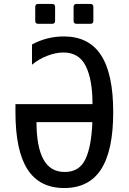

<svg xmlns="http://www.w3.org/2000/svg" viewBox="-20 -924 642 958"><path d="M170.4 -805.2Q155.8 -805.2 155.8 -819.8V-889.6Q155.8 -904.3 170.4 -904.3H240.2Q254.9 -904.3 254.9 -889.6V-819.8Q254.9 -805.2 240.2 -805.2ZM361.8 -805.2Q347.2 -805.2 347.2 -819.8V-889.6Q347.2 -904.3 361.8 -904.3H431.2Q445.8 -904.3 445.8 -889.6V-819.8Q445.8 -805.2 431.2 -805.2ZM300.3 14.2Q177.2 14.2 117.2 -79.1Q57.1 -172.4 57.1 -363.8V-404.3H441.4V-408.2Q441.4 -526.4 408 -594.2Q374.5 -662.1 296.4 -662.1Q259.3 -662.1 216.8 -646Q174.3 -629.9 139.6 -601.1V-702.1Q177.7 -722.7 217.8 -732.4Q257.8 -742.2 298.3 -742.2Q423.3 -742.2 484.1 -648.9Q544.9 -555.7 544.9 -364.3Q544.9 -173.3 484.6 -79.6Q424.3 14.2 300.3 14.2ZM303.2 -65.9Q375 -65.9 405.5 -128.2Q436 -190.4 440.9 -314.5H162.1Q162.1 -192.9 196.3 -129.4Q230.5 -65.9 303.2 -65.9Z"/></svg>

Font: Vazir Code Hack
Style: Code-Hack
Weight: 400
Foundry: DejaVu fonts team - Redesigned by Saber Rastikerdar
Version: Version 1.1.2